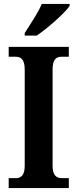

<svg xmlns="http://www.w3.org/2000/svg" viewBox="-20 -951 391 971"><path d="M105 -784V-771H166C223 -810 309 -886 332 -921V-931H191C173 -886 132 -827 105 -784ZM24 0H328V-50H292C266 -50 246 -64 246 -112V-600C246 -652 265 -664 292 -664H328V-714H24V-664H60C84 -664 105 -652 105 -600V-112C105 -62 84 -50 60 -50H24Z"/></svg>

Font: Noto Serif Armenian Condensed
Style: Bold
Weight: 700
Width: 3
Designer: Monotype Design Team
Foundry: Monotype Imaging Inc.
Version: Version 2.008